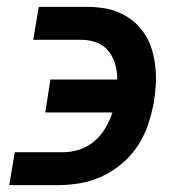

<svg xmlns="http://www.w3.org/2000/svg" viewBox="-20 -540 540 560"><path d="M7 0 23 -96H163Q187 -96 211 -103.5Q235 -111 254.5 -127.5Q274 -144 287 -166Q300 -188 308 -212H112L127 -308H322Q322 -331 316 -352.5Q310 -374 296.5 -391Q283 -408 261.5 -416Q240 -424 217 -424H77L93 -520H233Q259 -520 284 -516Q309 -512 331.5 -501.5Q354 -491 372 -475.5Q390 -460 403 -439.5Q416 -419 423 -395.5Q430 -372 433 -346.5Q436 -321 434.5 -295Q433 -269 429 -243Q423 -211 412.5 -178.5Q402 -146 383 -116.5Q364 -87 336.5 -63.5Q309 -40 277.5 -25.5Q246 -11 213 -5.5Q180 0 147 0Z"/></svg>

Font: Iosevka Gothic
Style: Bold Italic
Weight: 700
Italic angle: -9°
Monospace: yes
Designer: Belleve Invis
Foundry: Belleve Invis
Version: Version 15.5.1; ttfautohint (v1.8.4)